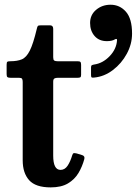

<svg xmlns="http://www.w3.org/2000/svg" viewBox="-20 -779 587 812"><path d="M336.5 -106Q328 -74.5 311.8 -47.2Q295.5 -20 267.2 -3.2Q239 13.5 194.5 13.5Q130.5 13.5 103.2 -17Q76 -47.5 76 -101V-432.5Q76 -442 73.2 -446Q70.5 -450 60.5 -450H25Q15 -450 11.5 -452.8Q8 -455.5 8 -465.5V-505Q8 -515.5 11 -517.8Q14 -520 24 -520Q53 -520 72.2 -528Q91.5 -536 106 -564.8Q120.5 -593.5 135.5 -656.5Q137.5 -665.5 139.8 -668.8Q142 -672 154 -672H191Q205 -672 205 -657V-537Q205 -526 209.2 -523Q213.5 -520 223.5 -520H308Q317 -520 320 -517Q323 -514 323 -504.5V-462.5Q323 -454 319.5 -452Q316 -450 307.5 -450H224.5Q215 -450 210 -447Q205 -444 205 -433.5V-121Q205 -60.5 236 -60.5Q254 -60.5 265.8 -78Q277.5 -95.5 285.5 -122.5Q288 -130.5 291.8 -131.2Q295.5 -132 304.5 -130L327.5 -123Q340 -119 336.5 -106ZM361 -682Q361 -716 386.5 -737.5Q412 -759 447.5 -759Q486.5 -759 512.5 -729.5Q538.5 -700 538.5 -637Q538.5 -592.5 516.2 -551.5Q494 -510.5 457.5 -482.8Q421 -455 378.5 -451Q371 -450 368 -451.5Q365 -453 365 -461V-494Q365 -501 368.2 -503Q371.5 -505 377.5 -506Q414.5 -511 443.8 -541.5Q473 -572 475 -610Q475 -617.5 465 -612Q453.5 -605 432 -605Q399 -605 380 -626.8Q361 -648.5 361 -682Z"/></svg>

Font: Besley* Narrow Semi
Style: Regular
Weight: 600
Width: 4
Designer: Owen Earl
Foundry: indestructible type*
Version: Version 3.000; ttfautohint (v1.8.3)